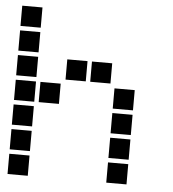

<svg xmlns="http://www.w3.org/2000/svg" viewBox="-50 -738 700 775"><g transform="rotate(5 300.0 -350.0)"><path d="M10 -691Q9 -691 9 -691Q9 -691 9 -690V-610Q9 -609 9 -609Q9 -609 10 -609H90Q91 -609 91 -609Q91 -609 91 -610V-690Q91 -691 91 -691Q91 -691 90 -691ZM10 -591Q9 -591 9 -591Q9 -591 9 -590V-510Q9 -509 9 -509Q9 -509 10 -509H90Q91 -509 91 -509Q91 -509 91 -510V-590Q91 -591 91 -591Q91 -591 90 -591ZM10 -491Q9 -491 9 -491Q9 -491 9 -490V-410Q9 -409 9 -409Q9 -409 10 -409H90Q91 -409 91 -409Q91 -409 91 -410V-490Q91 -491 91 -491Q91 -491 90 -491ZM210 -491Q209 -491 209 -491Q209 -491 209 -490V-410Q209 -409 209 -409Q209 -409 210 -409H290Q291 -409 291 -409Q291 -409 291 -410V-490Q291 -491 291 -491Q291 -491 290 -491ZM310 -491Q309 -491 309 -491Q309 -491 309 -490V-410Q309 -409 309 -409Q309 -409 310 -409H390Q391 -409 391 -409Q391 -409 391 -410V-490Q391 -491 391 -491Q391 -491 390 -491ZM10 -391Q9 -391 9 -391Q9 -391 9 -390V-310Q9 -309 9 -309Q9 -309 10 -309H90Q91 -309 91 -309Q91 -309 91 -310V-390Q91 -391 91 -391Q91 -391 90 -391ZM110 -391Q109 -391 109 -391Q109 -391 109 -390V-310Q109 -309 109 -309Q109 -309 110 -309H190Q191 -309 191 -309Q191 -309 191 -310V-390Q191 -391 191 -391Q191 -391 190 -391ZM410 -391Q409 -391 409 -391Q409 -391 409 -390V-310Q409 -309 409 -309Q409 -309 410 -309H490Q491 -309 491 -309Q491 -309 491 -310V-390Q491 -391 491 -391Q491 -391 490 -391ZM10 -291Q9 -291 9 -291Q9 -291 9 -290V-210Q9 -209 9 -209Q9 -209 10 -209H90Q91 -209 91 -209Q91 -209 91 -210V-290Q91 -291 91 -291Q91 -291 90 -291ZM410 -291Q409 -291 409 -291Q409 -291 409 -290V-210Q409 -209 409 -209Q409 -209 410 -209H490Q491 -209 491 -209Q491 -209 491 -210V-290Q491 -291 491 -291Q491 -291 490 -291ZM10 -191Q9 -191 9 -191Q9 -191 9 -190V-110Q9 -109 9 -109Q9 -109 10 -109H90Q91 -109 91 -109Q91 -109 91 -110V-190Q91 -191 91 -191Q91 -191 90 -191ZM410 -191Q409 -191 409 -191Q409 -191 409 -190V-110Q409 -109 409 -109Q409 -109 410 -109H490Q491 -109 491 -109Q491 -109 491 -110V-190Q491 -191 491 -191Q491 -191 490 -191ZM10 -91Q9 -91 9 -91Q9 -91 9 -90V-10Q9 -9 9 -9Q9 -9 10 -9H90Q91 -9 91 -9Q91 -9 91 -10V-90Q91 -91 91 -91Q91 -91 90 -91ZM410 -91Q409 -91 409 -91Q409 -91 409 -90V-10Q409 -9 409 -9Q409 -9 410 -9H490Q491 -9 491 -9Q491 -9 491 -10V-90Q491 -91 491 -91Q491 -91 490 -91Z"/></g></svg>

Font: Doto ExtraBold
Style: Regular
Weight: 800
Monospace: yes
Version: Version 1.000